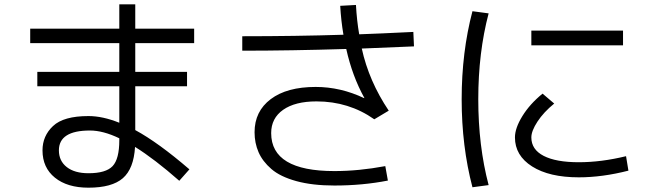

<svg xmlns="http://www.w3.org/2000/svg" viewBox="-20 -820 3040 890"><path d="M607 -800V-687H880V-620H607V-487H847V-420H607V-217Q714 -159 858 -35L811 18Q696 -83 606 -139Q600 -38 549.5 6Q499 50 390 50Q292 50 234.5 3.5Q177 -43 177 -123Q177 -190 226 -236Q275 -282 390 -282Q456 -282 533 -251V-420H153V-487H533V-620H120V-687H533V-800ZM533 -179Q458 -215 397 -215Q253 -215 253 -123Q253 -74 289.5 -45.5Q326 -17 390 -17Q471 -17 502 -50Q533 -83 533 -170Z M1572 -659Q1561 -723 1557 -793L1630 -797Q1634 -724 1645 -661Q1733 -664 1896 -672L1899 -605Q1819 -601 1657 -595Q1690 -444 1782 -307L1715 -267Q1597 -350 1447 -350Q1348 -350 1292.5 -311Q1237 -272 1237 -203Q1237 -27 1530 -27Q1643 -27 1766 -50L1778 17Q1661 40 1530 40Q1428 40 1353.5 19.5Q1279 -1 1238 -36.5Q1197 -72 1178.5 -114.5Q1160 -157 1160 -207Q1160 -304 1235 -360.5Q1310 -417 1443 -417Q1559 -417 1668 -365L1669 -366Q1613 -467 1585 -593Q1326 -585 1103 -585V-652Q1351 -652 1572 -659Z M2443 -610V-678H2868V-610ZM2245 -758Q2197 -576 2197 -360Q2197 -144 2245 38L2170 48Q2120 -142 2120 -360Q2120 -578 2170 -768ZM2882 -96 2893 -29Q2772 2 2663 2Q2526 2 2446.5 -48.5Q2367 -99 2367 -183Q2367 -226 2401.5 -282Q2436 -338 2495 -386L2549 -340Q2500 -300 2471.5 -256.5Q2443 -213 2443 -183Q2443 -127 2500 -97.5Q2557 -68 2663 -68Q2767 -68 2882 -96Z"/></svg>

Font: Mplus 1p
Style: Regular
Weight: 400
Version: Version 1.061